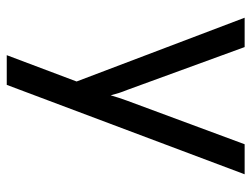

<svg xmlns="http://www.w3.org/2000/svg" viewBox="-108 -443 745 569"><g transform="rotate(90 264.5 -158.5)"><path d="M143.5 194 221.5 -13 32.5 -511H119.5L246.5 -163Q252 -149.5 255.5 -138.5Q259 -127.5 262.5 -114Q266.5 -127.5 270 -138.5Q273.5 -149.5 278.5 -163L407.5 -511H496.5L231.5 194Z"/></g></svg>

Font: Overpass
Style: Regular
Weight: 400
Designer: Delve Withrington, Dave Bailey, Thomas Jockin
Foundry: Delve Fonts LLC
Version: Version 4.000